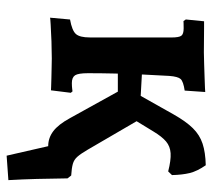

<svg xmlns="http://www.w3.org/2000/svg" viewBox="-51 -456 644 582"><g transform="rotate(90 271.0 -165.0)"><path d="M304.5 -186.7 247.5 -228.3 326.8 -369.2Q348.3 -407.1 368.6 -427.6Q388.8 -448.2 415.3 -457Q441.8 -465.8 480.9 -466.7Q498.9 -440.9 504.5 -418.2Q510 -395.5 510.7 -364.3L499.6 -352.8Q465.5 -361.5 444.6 -360.2Q423.6 -358.8 408.9 -346.4Q394.2 -334.1 378.2 -307.5ZM33.6 5.2 39.1 -55.3Q72.7 -61.3 83.1 -73.1Q93.5 -84.8 93.5 -115.3L93.6 -362.6Q93.6 -385.6 88.3 -392.7Q83 -399.7 66 -399.7Q59.5 -399.7 51.6 -399.5Q43.7 -399.2 43.7 -399.2L39 -406.3L44.5 -461.6Q44.5 -461.6 61.3 -461.6Q78.2 -461.6 100.5 -461.3Q122.8 -461 138.7 -461Q152.9 -461 173.2 -461.8Q193.4 -462.6 213.1 -463.1Q232.8 -463.6 245.8 -464.3Q258.9 -465.1 258.9 -465.1L254.6 -402.8Q227.2 -398.8 219.6 -390.6Q212.1 -382.4 210.1 -356.1Q208.1 -320.2 206 -278.1Q204 -235.9 202.9 -192.6Q201.9 -149.3 201.9 -109.7Q201.9 -80.4 208.2 -70.6Q214.6 -60.8 231.9 -60.8Q241.5 -60.8 249.2 -61.8Q257 -62.8 257 -62.8L261.3 -57.6L253.8 2.5Q253.8 2.5 243 2Q232.1 1.5 216.1 1.2Q200.2 1 184.1 0.5Q168 0 157.1 0Q134.1 0 105.3 1Q76.4 2.1 55.3 3.4Q34.2 4.6 33.6 5.2ZM520.7 -47.6Q521.2 1.5 522.4 45.4Q523.6 89.3 526 131.6L451.9 136.9L423.1 10.9Q398.1 10.9 377.7 -4.5Q357.3 -19.8 338.1 -55.1L257.8 -200.2H152.8V-276L314 -267.1L326.9 -292.3L433.6 -109.1Q445.7 -88.3 454.9 -77.8Q464.1 -67.3 476.8 -63.8Q489.5 -60.2 512 -58.8Z"/></g></svg>

Font: Alegreya
Style: Regular
Weight: 400
Designer: Juan Pablo del Peral
Foundry: Huerta Tipografica
Version: Version 2.009